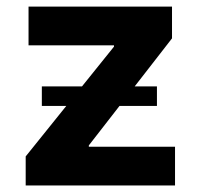

<svg xmlns="http://www.w3.org/2000/svg" viewBox="-20 -566 613 586"><path d="M58.4 -88.6 327.9 -423.7V-427.7H67.1V-545.9H505V-448.9L251.1 -122.2V-118.2H514.2V0H58.4ZM107.7 -302.3H459V-242.6H107.7Z"/></svg>

Font: Raveo Variable
Style: Regular
Weight: 400
Designer: Jakub Foglar, Rasmus Andersson (Inter)
Foundry: Jakubfoglar.com
Version: Version 1.000;Glyphs 3.2.3 (3260)